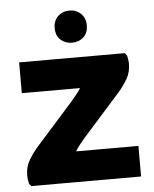

<svg xmlns="http://www.w3.org/2000/svg" viewBox="-53 -800 677 845"><g transform="rotate(-5 285.0 -377.5)"><path d="M51 0 42 -11Q37 -31 37 -48Q37 -86 55 -116Q73 -146 95 -171L259 -355Q270 -369 282.5 -383.5Q295 -398 302 -411H45V-547H512L521 -535Q526 -515 526 -499Q526 -461 508 -431Q490 -401 468 -376L304 -192Q292 -178 280 -163Q268 -148 261 -135H536V0ZM285 -613Q255 -613 234.5 -631.5Q214 -650 214 -684Q214 -716 234.5 -735.5Q255 -755 285 -755Q315 -755 335.5 -735.5Q356 -716 356 -684Q356 -650 335.5 -631.5Q315 -613 285 -613Z"/></g></svg>

Font: Kufam
Style: Bold
Weight: 700
Designer: Wael Morcos, Artur Schmal
Foundry: Original Type
Version: Version 1.300; ttfautohint (v1.8.3)